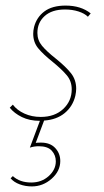

<svg xmlns="http://www.w3.org/2000/svg" viewBox="-20 -430 373 688"><path d="M114 -312Q114 -286 130.5 -266Q147 -246 180 -220Q216 -191 234.5 -167.5Q253 -144 253 -112Q253 -101 250 -87Q241 -49 212 -25Q183 -1 138 2L108 82Q114 81 127 81Q160 81 178 100.5Q196 120 196 147Q196 183 165 210.5Q134 238 94 238Q71 238 50.5 230.5Q30 223 18 209L26 201Q51 224 92 224Q129 224 154.5 201Q180 178 180 148Q180 126 165.5 110Q151 94 119 94Q102 94 87 99L123 3Q86 3 58.5 -10.5Q31 -24 15 -44L26 -55Q41 -35 67.5 -23Q94 -11 126 -11Q176 -11 206.5 -39.5Q237 -68 237 -110Q237 -139 219.5 -160Q202 -181 169 -208Q134 -236 116.5 -257.5Q99 -279 99 -309Q99 -320 102 -333Q111 -368 139 -389Q167 -410 215 -410Q270 -410 305 -382L295 -370Q283 -382 261 -389Q239 -396 213 -396Q166 -396 140 -372.5Q114 -349 114 -312Z"/></svg>

Font: Ysabeau Thin
Style: Italic
Weight: 200
Italic angle: -12°
Designer: Christian Thalmann (Catharsis Fonts)
Version: Version 0.003